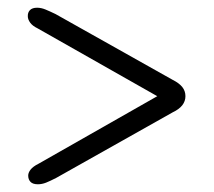

<svg xmlns="http://www.w3.org/2000/svg" viewBox="-20 -591 555 497"><path d="M395 -337.5V-346.5L79.5 -167Q65.5 -160 59.2 -152Q53 -144 53 -136.5Q53 -126.5 59 -120.2Q65 -114 78 -114Q88.5 -114 99.2 -118.2Q110 -122.5 125.5 -130.5L427.5 -300.5Q443.5 -308 451.8 -318.5Q460 -329 460 -342Q460 -355.5 451.8 -365.8Q443.5 -376 427.5 -384L124 -554.5Q108.5 -562 97.5 -566.5Q86.5 -571 76 -571Q63.5 -571 57.5 -564.8Q51.5 -558.5 52 -548.5Q52 -541 58 -532.5Q64 -524 77.5 -517.5Z"/></svg>

Font: Fraunces Medium
Style: Regular
Weight: 500
Version: Version 1.000;[b76b70a41]